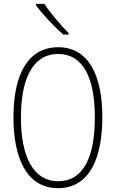

<svg xmlns="http://www.w3.org/2000/svg" viewBox="-20 -970 603 1000"><path d="M310 -790H337V-798C296 -839 240 -905 211 -950H167V-943C199 -898 261 -832 310 -790ZM282 10C451 10 513 -155 513 -359C513 -575 443 -724 283 -724C131 -724 50 -591 50 -359C50 -160 112 10 282 10ZM283 -26C154 -26 89 -153 89 -358C89 -562 152 -689 283 -689C410 -689 474 -570 474 -358C474 -148 412 -26 283 -26Z"/></svg>

Font: Noto Sans Mono SemiCondensed ExtraLight
Style: Regular
Weight: 200
Width: 4
Designer: Monotype Design Team
Foundry: Monotype Imaging Inc.
Version: Version 2.014